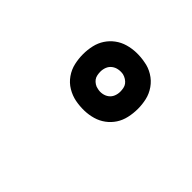

<svg xmlns="http://www.w3.org/2000/svg" viewBox="-37 -977 624 624"><g transform="rotate(-45 275.0 -665.0)"><path d="M342 -539Q321 -539 301 -543.5Q281 -548 265 -558.5Q249 -569 237.5 -584.5Q226 -600 220.5 -619Q215 -638 214.5 -658.5Q214 -679 218 -700Q222 -720 233 -738.5Q244 -757 262 -769.5Q280 -782 300.5 -786.5Q321 -791 341 -791Q362 -791 381.5 -786.5Q401 -782 417 -771.5Q433 -761 444.5 -745.5Q456 -730 461.5 -711Q467 -692 467.5 -671.5Q468 -651 464 -631Q461 -611 449.5 -592Q438 -573 420 -560.5Q402 -548 382 -543.5Q362 -539 342 -539ZM341 -619Q348 -619 356 -620.5Q364 -622 370 -626.5Q376 -631 380.5 -638Q385 -645 387 -653Q389 -664 387 -675Q385 -686 378.5 -694.5Q372 -703 362 -707Q352 -711 341 -711Q334 -711 326 -709.5Q318 -708 312 -703.5Q306 -699 301.5 -692Q297 -685 296 -678Q293 -667 295 -655.5Q297 -644 303.5 -635.5Q310 -627 320 -623Q330 -619 341 -619Z"/></g></svg>

Font: Lode
Style: Bold Italic
Weight: 700
Italic angle: -11°
Monospace: yes
Designer: Belleve Invis
Foundry: Belleve Invis
Version: Version 29.2.0; ttfautohint (v1.8.3)